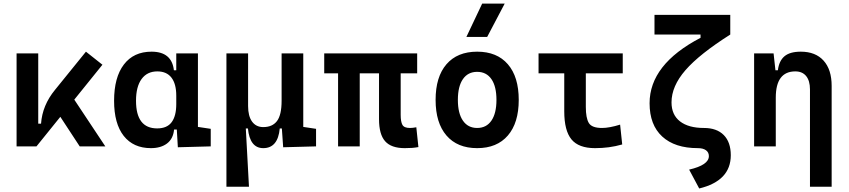

<svg xmlns="http://www.w3.org/2000/svg" viewBox="-20 -815 4728 1069"><path d="M72.3 0V-517.6H192.9V-126.5H208.5Q215.8 -229 286.1 -314.5L458.5 -527.3L550.3 -454.6L393.6 -260.3L566.4 0H423.8L315.9 -164.6L183.1 0Z M820.3 9.8Q722.7 9.8 668.9 -58.3Q615.2 -126.5 615.2 -253.9Q615.2 -384.3 669.7 -455.8Q724.1 -527.3 823.7 -527.3Q936.5 -527.3 948.2 -423.8H961.4V-517.6H1082V-108.4L1153.3 -97.7V0L970.2 4.9L964.4 -93.8H949.2Q944.3 -42 909.9 -16.1Q875.5 9.8 820.3 9.8ZM961.4 -235.4V-282.2Q961.4 -348.1 934.6 -382.8Q907.7 -417.5 856 -417.5Q799.3 -417.5 768.3 -375Q737.3 -332.5 737.3 -253.9Q737.3 -100.1 855 -100.1Q910.2 -100.1 935.8 -134.8Q961.4 -169.4 961.4 -235.4Z M1445.8 9.8Q1371.1 9.8 1360.4 -99.6H1348.6L1366.2 224.6H1240.7V-517.6H1361.3V-224.6Q1361.3 -168.5 1383.5 -137.9Q1405.8 -107.4 1445.8 -107.4Q1496.6 -107.4 1522.2 -141.1Q1547.9 -174.8 1547.9 -253.9V-517.6H1668.5V-108.4L1739.7 -97.7V0L1556.6 4.9L1549.3 -99.6H1537.6Q1527.3 9.8 1445.8 9.8Z M2233.4 9.8Q2158.2 9.8 2124.3 -28.6Q2090.3 -66.9 2090.3 -151.4V-406.7H1982.9V0H1862.3V-406.7H1785.2V-517.6H2302.7V-406.7H2210.9V-175.8Q2210.9 -137.2 2220.5 -119.9Q2230 -102.5 2262.7 -102.5Q2270.5 -102.5 2278.8 -103.5Q2287.1 -104.5 2297.9 -106.4L2309.6 3.9Q2290 7.3 2274.2 8.5Q2258.3 9.8 2233.4 9.8Z M2636.7 9.8Q2526.4 9.8 2465.8 -60.5Q2405.3 -130.9 2405.3 -258.8Q2405.3 -387.2 2465.8 -457.3Q2526.4 -527.3 2636.7 -527.3Q2747.1 -527.3 2807.6 -457.3Q2868.2 -387.2 2868.2 -258.8Q2868.2 -130.9 2807.6 -60.5Q2747.1 9.8 2636.7 9.8ZM2636.7 -102.5Q2688 -102.5 2716.1 -143.3Q2744.1 -184.1 2744.1 -258.8Q2744.1 -334 2716.1 -374.5Q2688 -415 2636.7 -415Q2585.4 -415 2557.4 -374.5Q2529.3 -334 2529.3 -258.8Q2529.3 -184.1 2557.4 -143.3Q2585.4 -102.5 2636.7 -102.5ZM2576.7 -609.4 2664.6 -794.9H2790L2692.4 -609.4Z M3293 9.8Q3201.7 9.8 3161.6 -39.1Q3121.6 -87.9 3121.6 -195.3V-406.7H2978.5V-517.6H3447.3V-406.7H3241.7V-219.7Q3241.7 -158.2 3258.3 -130.4Q3274.9 -102.5 3332 -102.5Q3352.1 -102.5 3377.4 -107.2Q3402.8 -111.8 3432.6 -121.1L3444.3 -10.7Q3406.7 0 3369.6 4.9Q3332.5 9.8 3293 9.8Z M3873 234.4 3816.9 129.4Q3926.8 104 3926.8 54.2Q3926.8 33.2 3910.6 21.5Q3894.5 9.8 3865.7 9.8Q3737.3 9.8 3667 -54.9Q3596.7 -119.6 3596.7 -240.2Q3596.7 -456.5 3880.4 -604.5V-622.6H3624V-732.4H4045.9V-622.6Q3874 -513.7 3796.4 -424.3Q3718.8 -335 3718.8 -245.1Q3718.8 -175.8 3766.1 -139.2Q3813.5 -102.5 3899.4 -102.5Q3970.7 -102.5 4009.8 -63Q4048.8 -23.4 4048.8 49.3Q4048.8 191.9 3873 234.4Z M4489.7 224.6V-317.4Q4489.7 -365.2 4468.5 -391.4Q4447.3 -417.5 4408.2 -417.5Q4299.3 -417.5 4299.3 -271.5V0H4178.7V-517.6H4287.1L4297.4 -423.8H4311Q4317.4 -476.1 4347.7 -501.7Q4377.9 -527.3 4438.5 -527.3Q4520.5 -527.3 4565.4 -477.5Q4610.4 -427.7 4610.4 -336.9V224.6Z"/></svg>

Font: Cascadia Code SemiBold
Style: Regular
Weight: 600
Monospace: yes
Designer: Aaron Bell
Foundry: Saja Typeworks
Version: Version 2404.023; ttfautohint (v1.8.4)